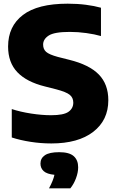

<svg xmlns="http://www.w3.org/2000/svg" viewBox="-20 -770 633 1044"><path d="M259 10Q202 10 146 1.2Q90 -7.5 44 -22.5V-177Q91 -161.5 149.5 -152.5Q208 -143.5 258 -143.5Q326 -143.5 352.2 -162Q378.5 -180.5 378.5 -212Q378.5 -238.5 359.5 -254.2Q340.5 -270 285 -284.5L224 -300Q125 -324.5 74.5 -377.2Q24 -430 24 -517Q24 -627 104.5 -688.5Q185 -750 348 -750Q400.5 -750 447 -744Q493.5 -738 529 -728V-574Q494.5 -584 449.5 -590.2Q404.5 -596.5 359.5 -596.5Q275.5 -596.5 245 -576.8Q214.5 -557 214.5 -527.5Q214.5 -502.5 230.8 -488Q247 -473.5 294.5 -460.5L356 -445Q465.5 -418 517.2 -365Q569 -312 569 -225Q569 -116.5 487 -53.2Q405 10 259 10ZM246.5 254Q270 210.5 276 180.5Q235 176.5 217.5 160.5Q200 144.5 200 119.5Q200 90.5 224.2 74Q248.5 57.5 302 57.5Q356.5 57.5 380.8 79Q405 100.5 405 139.5Q405 168 393 199.8Q381 231.5 362.5 254Z"/></svg>

Font: Encode Sans XBd
Style: Regular
Weight: 800
Designer: Multiple Designers
Foundry: Impallari Type
Version: Version 3.002; ttfautohint (v1.8.3) -l 8 -r 50 -G 200 -x 14 